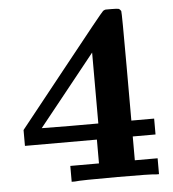

<svg xmlns="http://www.w3.org/2000/svg" viewBox="-49 -701 673 747"><g transform="rotate(-5 287.5 -328.0)"><path d="M531 0Q514 -3 381 -3Q232 -3 214 0H201V-62H313V-155H32V-217L205 -434Q376 -649 381 -652L387 -655L391 -656H402H414Q437 -656 443 -654Q448 -650 451 -645Q453 -639 453 -429V-217H542V-155H453V-62H542V0ZM324 -217V-494Q267 -423 192 -329Q117 -235 103 -218L213 -217Z"/></g></svg>

Font: KaTeX_Main
Style: Bold
Weight: 700
Version: Version